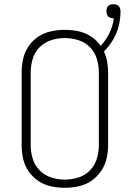

<svg xmlns="http://www.w3.org/2000/svg" viewBox="-20 -885 616 913"><path d="M288 8Q321 8 353.5 1Q386 -6 413.5 -24.5Q441 -43 460 -70.5Q479 -98 486.5 -130Q494 -162 494 -195V-540Q494 -566 489.5 -591.5Q485 -617 474 -640Q499 -665 517.5 -696Q536 -727 544.5 -761.5Q553 -796 553 -832Q553 -841 549 -849.5Q545 -858 536.5 -861.5Q528 -865 519 -865Q510 -865 501.5 -861.5Q493 -858 489.5 -849.5Q486 -841 486 -832Q486 -823 489.5 -814.5Q493 -806 501.5 -802Q510 -798 519 -798H521Q517 -762 500.5 -728Q484 -694 459 -667Q440 -694 412 -712Q384 -730 352.5 -736.5Q321 -743 288 -743Q255 -743 222.5 -736Q190 -729 162.5 -711Q135 -693 116 -665Q97 -637 90 -605Q83 -573 83 -540V-195Q83 -162 90 -130Q97 -98 116 -70.5Q135 -43 162.5 -24.5Q190 -6 222.5 1Q255 8 288 8ZM288 -31Q255 -31 223.5 -41Q192 -51 168.5 -75Q145 -99 135.5 -130.5Q126 -162 126 -195V-540Q126 -573 135.5 -605Q145 -637 168.5 -660.5Q192 -684 223.5 -694Q255 -704 288 -704Q321 -704 353 -694Q385 -684 408 -660.5Q431 -637 440.5 -605Q450 -573 450 -540V-195Q450 -162 440.5 -130.5Q431 -99 408 -75Q385 -51 353 -41Q321 -31 288 -31Z"/></svg>

Font: Iosevka Sparkle Extralight
Style: Regular
Weight: 200
Designer: Belleve Invis
Foundry: Belleve Invis
Version: Version 4.5.0; ttfautohint (v1.8.3)